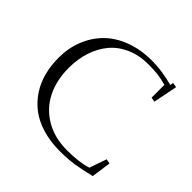

<svg xmlns="http://www.w3.org/2000/svg" viewBox="-179 -887 1072 1072"><g transform="rotate(45 357.0 -351.0)"><path d="M58.1 -355Q58.1 -431.2 84 -496.1Q109.9 -561 157.5 -609.1Q205.1 -657.2 277.8 -684.6Q350.6 -711.9 439.9 -711.9Q514.6 -711.9 606.9 -688L609.9 -707L638.2 -702.1L609.9 -559.1L583 -564V-665Q540 -676.8 509.5 -679.9Q479 -683.1 439 -683.1Q366.7 -683.1 309.1 -657.7Q251.5 -632.3 214.4 -587.9Q177.2 -543.5 157.7 -483.6Q138.2 -423.8 138.2 -354Q138.2 -258.3 174.8 -183.8Q211.4 -109.4 284.4 -65.7Q357.4 -22 457 -22Q552.7 -22 613.8 -42L648.9 -143.1L676.8 -138.2L660.2 -22Q593.8 -5.4 543.5 2.2Q493.2 9.8 432.1 9.8Q356.9 9.8 294.9 -8.8Q232.9 -27.3 189.5 -60.3Q146 -93.3 116 -139.2Q85.9 -185.1 72 -239.3Q58.1 -293.5 58.1 -355Z"/></g></svg>

Font: Dehuti Alt
Style: Book
Weight: 400
Version: Version 1.2